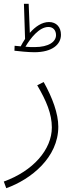

<svg xmlns="http://www.w3.org/2000/svg" viewBox="-29 -761 409 1011"><path d="M152 -486C246 -486 292 -527 292 -578C292 -618 268 -645 229 -645C192 -645 157 -621 128 -588L122 -741H97L103 -556C94 -543 87 -530 80 -517C70 -518 59 -519 48 -520L47 -494C70 -491 121 -486 152 -486ZM226 -619C252 -619 266 -600 266 -576C266 -542 229 -513 153 -513C139 -513 123 -513 105 -515C131 -559 177 -619 226 -619ZM4 230C135 183 278 68 278 -94C278 -163 247 -247 201 -329L167 -312C215 -230 244 -162 244 -90C244 26 146 139 -9 195Z"/></svg>

Font: Noto Sans Arabic ExtLt
Style: Regular
Weight: 200
Designer: Monotype Design Team, Nadine Chahine, Nizar Qandah and Khaled Hosny
Foundry: Monotype Imaging Inc.
Version: Version 2.012